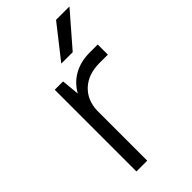

<svg xmlns="http://www.w3.org/2000/svg" viewBox="-223 -770 831 831"><g transform="rotate(-45 192.5 -355.0)"><path d="M85 -500H136L144 -418Q168 -461 209.5 -484Q251 -507 305 -507H355V-445H305Q235 -445 194 -407Q153 -369 151 -306V0H85ZM303 -710H385L255 -560H185Z"/></g></svg>

Font: PT Root UI Web
Style: Regular
Weight: 400
Designer: Vitaly Kuzmin
Foundry: ParaType Ltd.
Version: Version 1.000W